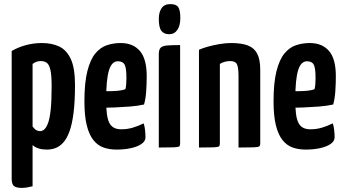

<svg xmlns="http://www.w3.org/2000/svg" viewBox="-20 -720 1681 937"><path d="M86 197Q60 197 48.5 188Q37 179 37 153V-471Q67 -489 105.5 -499.5Q144 -510 185 -510Q233 -510 269 -493Q305 -476 325.5 -432Q346 -388 346 -306Q346 -225 339 -169.5Q332 -114 319 -78.5Q306 -43 288.5 -24Q271 -5 251 2.5Q231 10 209 10Q186 10 168.5 4.5Q151 -1 139 -12V189Q127 192 113 194.5Q99 197 86 197ZM176 -80Q185 -80 194.5 -87Q204 -94 213 -115.5Q222 -137 227 -181Q232 -225 232 -298Q232 -350 226.5 -376.5Q221 -403 209.5 -412.5Q198 -422 179 -422Q157 -422 139 -408V-103Q147 -91 156 -85.5Q165 -80 176 -80Z M549 10Q514 10 485.5 0Q457 -10 436 -36Q415 -62 403.5 -108Q392 -154 392 -225Q392 -317 406.5 -373.5Q421 -430 445.5 -459.5Q470 -489 502 -499.5Q534 -510 569 -510Q629 -510 662.5 -471.5Q696 -433 696 -348Q696 -313 693.5 -275.5Q691 -238 683 -210Q652 -203 613 -200Q574 -197 537 -195.5Q500 -194 476.5 -194Q453 -194 453 -194L454 -276Q454 -276 470 -275.5Q486 -275 509.5 -275Q533 -275 555.5 -277Q578 -279 592 -285Q595 -295 596 -311Q597 -327 597 -339Q597 -389 588 -405Q579 -421 555 -421Q541 -421 530 -410.5Q519 -400 512 -377.5Q505 -355 501.5 -319Q498 -283 498 -231Q498 -192 501.5 -165Q505 -138 513 -121.5Q521 -105 535.5 -97Q550 -89 572 -89Q601 -89 628 -97Q655 -105 681 -118Q686 -104 688 -84.5Q690 -65 690 -50Q690 -31 670.5 -17.5Q651 -4 619 3Q587 10 549 10Z M755 0V-455Q755 -478 764 -487Q773 -496 795 -498Q817 -500 859 -500V-19Q859 -9 854.5 -5.5Q850 -2 828.5 -1Q807 0 755 0ZM805 -553Q781 -553 768 -569Q755 -585 755 -628Q755 -660 768.5 -680Q782 -700 811 -700Q840 -700 850 -685Q860 -670 860 -632Q860 -595 845.5 -574Q831 -553 805 -553Z M951 0V-477Q968 -485 995 -492.5Q1022 -500 1052 -505Q1082 -510 1107 -510Q1159 -510 1190 -498Q1221 -486 1235.5 -457.5Q1250 -429 1250 -380V-19Q1250 -9 1245 -5.5Q1240 -2 1218 -1Q1196 0 1144 0V-348Q1144 -390 1136.5 -406Q1129 -422 1103 -422Q1091 -422 1077 -418.5Q1063 -415 1053 -408V-19Q1053 -9 1048.5 -5.5Q1044 -2 1022.5 -1Q1001 0 951 0Z M1472 10Q1437 10 1408.5 0Q1380 -10 1359 -36Q1338 -62 1326.5 -108Q1315 -154 1315 -225Q1315 -317 1329.5 -373.5Q1344 -430 1368.5 -459.5Q1393 -489 1425 -499.5Q1457 -510 1492 -510Q1552 -510 1585.5 -471.5Q1619 -433 1619 -348Q1619 -313 1616.5 -275.5Q1614 -238 1606 -210Q1575 -203 1536 -200Q1497 -197 1460 -195.5Q1423 -194 1399.5 -194Q1376 -194 1376 -194L1377 -276Q1377 -276 1393 -275.5Q1409 -275 1432.5 -275Q1456 -275 1478.5 -277Q1501 -279 1515 -285Q1518 -295 1519 -311Q1520 -327 1520 -339Q1520 -389 1511 -405Q1502 -421 1478 -421Q1464 -421 1453 -410.5Q1442 -400 1435 -377.5Q1428 -355 1424.5 -319Q1421 -283 1421 -231Q1421 -192 1424.5 -165Q1428 -138 1436 -121.5Q1444 -105 1458.5 -97Q1473 -89 1495 -89Q1524 -89 1551 -97Q1578 -105 1604 -118Q1609 -104 1611 -84.5Q1613 -65 1613 -50Q1613 -31 1593.5 -17.5Q1574 -4 1542 3Q1510 10 1472 10Z"/></svg>

Font: Yanone Kaffeesatz SemiBold
Style: Regular
Weight: 600
Designer: Yanone (Cyrillic: Daniel Pouzeot, Huerta Tipografica, and Cyreal)
Foundry: Yanone
Version: Version 2.003